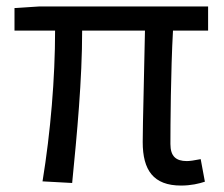

<svg xmlns="http://www.w3.org/2000/svg" viewBox="-20 -563 694 596"><path d="M542 13C573 13 598 7 616 1L603 -69C583 -65 569 -63 560 -63C526 -63 509 -78 509 -116C509 -169 510 -344 517 -468H626V-543H103L25 -538V-468H151C151 -321 137 -153 112 0L204 5C219 -147 235 -315 235 -468H430C428 -348 423 -179 423 -122C423 -35 456 13 542 13Z"/></svg>

Font: Source Han Sans KR
Style: Regular
Weight: 400
Designer: Ryoko NISHIZUKA 西塚涼子 (kana, bopomofo & ideographs); Paul D. Hunt (Latin, Greek & Cyrillic); Sandoll Communications 산돌커뮤니
Foundry: Adobe
Version: Version 2.004;hotconv 1.0.118;makeotfexe 2.5.65603